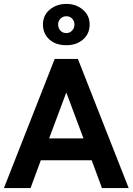

<svg xmlns="http://www.w3.org/2000/svg" viewBox="-35 -961 678 981"><path d="M622.5 0H486L433.5 -142H173.5L121 0H-15L244.5 -660H363ZM391.5 -254 304.5 -486.5H303L216 -254ZM304 -730Q249.5 -730 217 -759.5Q184.5 -789 184.5 -836Q184.5 -882.5 219.2 -911.8Q254 -941 304 -941Q354 -941 388.5 -911.5Q423 -882 423 -836Q423 -788 389.2 -759Q355.5 -730 304 -730ZM304 -792Q322 -792 333.8 -805.2Q345.5 -818.5 345.5 -836Q345.5 -853.5 333.8 -865.8Q322 -878 304 -878Q286.5 -878 274.2 -865.8Q262 -853.5 262 -836Q262 -818.5 273.2 -805.2Q284.5 -792 304 -792Z"/></svg>

Font: Lucymar Sans SemiBold
Style: Regular
Weight: 600
Foundry: The League of Moveable Type (original font) / Main changes by Cristiano Sobral with portions from Mirco Monsees
Version: Version 2.001;August 30, 2020;FontCreator 13.0.0.2681 64-bit